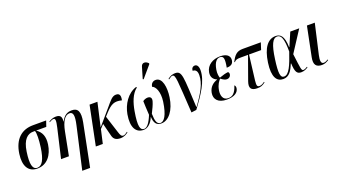

<svg xmlns="http://www.w3.org/2000/svg" viewBox="-75 -1525 4398 2481"><g transform="rotate(-20 2124.0 -284.5)"><path d="M193 10C329 10 407 -98 427 -236C442 -342 414 -409 343 -457H483L510 -536H329C173 -536 63 -443 36 -247C14 -89 68 10 193 10ZM196 0C129 0 111 -77 135 -242C158 -404 227 -457 301 -457H328C340 -425 340 -337 325 -232C302 -68 259 0 196 0Z M726 235H834L951 -350C977 -487 950 -546 865 -546C804 -546 756 -521 719 -446H716C723 -509 706 -540 644 -540C609 -540 577 -529 544 -507L547 -498C571 -514 592 -521 604 -521C631 -521 635 -495 613 -400L520 0H628L690 -319C715 -448 761 -520 823 -520C876 -520 885 -467 857 -344Z M998 0H1094L1137 -189L1186 -242L1232 -61C1245 -13 1277 9 1338 9C1388 9 1425 -16 1445 -33L1441 -41C1422 -27 1400 -11 1383 -11C1354 -11 1345 -29 1329 -79L1253 -316L1293 -360C1372 -445 1420 -470 1519 -445C1532 -504 1523 -541 1471 -541C1417 -541 1386 -496 1316 -414L1141 -210L1215 -536H1107Z M1876 -605 2011 -763 2013 -775C1979 -812 1926 -819 1911 -766L1865 -610ZM1653 10C1708 10 1761 -31 1797 -118C1801 -32 1830 10 1898 10C2000 10 2087 -102 2111 -272C2130 -401 2110 -544 2017 -544C1982 -544 1951 -522 1945 -476C1989 -463 2032 -378 2014 -248C1988 -64 1936 0 1890 0C1840 0 1825 -51 1823 -150C1848 -199 1875 -255 1886 -294C1901 -341 1881 -365 1842 -365C1823 -365 1795 -357 1775 -341C1775 -291 1780 -229 1784 -150C1742 -45 1702 0 1664 0C1612 0 1589 -52 1625 -259C1644 -367 1680 -476 1757 -535L1751 -545C1627 -507 1547 -380 1524 -252C1493 -74 1551 10 1653 10Z M2310 9 2380 0C2497 -158 2607 -317 2607 -465C2607 -520 2585 -546 2557 -546C2527 -546 2508 -523 2508 -491C2550 -491 2570 -464 2570 -410C2570 -295 2501 -179 2396 -35H2393C2371 -458 2380 -540 2284 -540C2247 -540 2213 -528 2179 -499L2185 -491C2211 -512 2226 -521 2240 -521C2284 -521 2281 -443 2310 9Z M2799 10C2906 10 2955 -31 2964 -82C2968 -103 2962 -122 2950 -130C2918 -25 2873 -1 2822 -1C2746 -1 2730 -74 2742 -140C2755 -215 2787 -252 2807 -275C2844 -246 2867 -237 2890 -237C2917 -237 2940 -256 2944 -281C2948 -303 2939 -314 2931 -319C2897 -316 2858 -305 2809 -287C2801 -300 2791 -349 2801 -402C2818 -500 2856 -536 2898 -536C2950 -536 2958 -496 2936 -378C3001 -378 3025 -404 3031 -444C3039 -489 3015 -546 2904 -546C2806 -546 2718 -496 2701 -400C2690 -338 2718 -298 2766 -279V-276C2708 -257 2656 -216 2642 -139C2627 -53 2680 10 2799 10Z M3218 7C3263 7 3289 -1 3330 -33L3325 -42C3307 -27 3281 -11 3257 -11C3218 -11 3217 -33 3223 -97L3265 -440H3431L3462 -536H3212C3132 -536 3095 -499 3052 -413L3059 -410C3084 -437 3101 -440 3158 -440H3251L3136 -119C3104 -29 3137 7 3218 7Z M3574 10C3656 10 3694 -54 3732 -145H3737C3742 -26 3764 7 3822 7C3862 7 3895 -10 3918 -26L3914 -35C3900 -25 3875 -12 3858 -12C3830 -12 3829 -42 3803 -248L3990 -536H3867L3788 -352H3784C3781 -515 3727 -547 3667 -547C3561 -547 3487 -452 3459 -257C3432 -65 3485 10 3574 10ZM3595 -17C3544 -17 3533 -77 3560 -270C3586 -460 3625 -535 3684 -535C3740 -535 3766 -471 3766 -298C3707 -125 3662 -17 3595 -17Z M4107 10C4144 10 4173 -4 4201 -23L4198 -32C4177 -19 4157 -9 4136 -9C4097 -9 4095 -58 4110 -124L4204 -536H4096L4014 -131C3993 -30 4028 10 4107 10Z"/></g></svg>

Font: Noto Serif Display ExtraCondensed Medium
Style: Italic
Weight: 500
Width: 2
Italic angle: -12°
Designer: Monotype Design Team
Foundry: Monotype Imaging Inc.
Version: Version 2.009